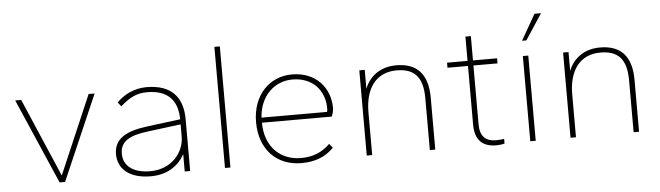

<svg xmlns="http://www.w3.org/2000/svg" viewBox="-46 -871 3629 1055"><g transform="rotate(-5 1769.0 -343.0)"><path d="M276 0 480 -470H447L261 -37L75 -470H42L246 0Z M748 10C831 10 897 -25 936 -96V0H966V-286C966 -411 900 -480 767 -480C698 -480 641 -450 602 -410L620 -387C671 -432 710 -452 767 -452C878 -452 935 -397 936 -288L748 -264C633 -249 568 -211 568 -128C568 -45 632 10 748 10ZM748 -18C652 -18 600 -61 600 -128C600 -195 653 -224 748 -236L936 -260V-192C936 -108 868 -18 748 -18Z M1188 0V-668H1158V0Z M1579 10C1656 10 1711 -12 1758 -59L1740 -82C1695 -39 1647 -18 1579 -18C1465 -18 1382 -98 1382 -230H1767C1772 -241 1778 -259 1778 -278C1778 -387 1702 -480 1569 -480C1445 -480 1350 -385 1350 -235C1350 -85 1443 10 1579 10ZM1569 -452C1681 -452 1746 -376 1746 -278C1746 -271 1746 -263 1743 -258H1382C1390 -381 1473 -452 1569 -452Z M2318 0V-286C2318 -421 2255 -480 2144 -480C2060 -480 1998 -437 1970 -366V-470H1940V0H1970V-237C1970 -366 2029 -452 2144 -452C2240 -452 2288 -405 2288 -286V0Z M2654 6C2670 6 2689 4 2700 0V-26C2689 -23 2670 -22 2654 -22C2598 -22 2567 -52 2567 -117V-442H2700V-470H2567V-604H2537V-470H2424V-442H2537V-117C2537 -33 2579 6 2654 6Z M2872 0V-470H2842V0ZM2869 -554 2962 -696H2926L2845 -554Z M3442 0V-286C3442 -421 3379 -480 3268 -480C3184 -480 3122 -437 3094 -366V-470H3064V0H3094V-237C3094 -366 3153 -452 3268 -452C3364 -452 3412 -405 3412 -286V0Z"/></g></svg>

Font: Gantari Thin
Style: Regular
Weight: 250
Designer: Anugrah Pasau
Foundry: Lafontype
Version: Version 1.000